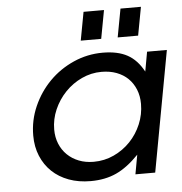

<svg xmlns="http://www.w3.org/2000/svg" viewBox="-54 -806 826 870"><g transform="rotate(-5 359.5 -370.5)"><path d="M358 -754H451L427 -625H334ZM526 -754H619L595 -625H502ZM544 -88Q492 -34 441 -10.5Q390 13 324 13Q269 13 224.5 -3.5Q180 -20 148.5 -50Q117 -80 99.5 -122Q82 -164 82 -215Q82 -285 110 -348Q138 -411 185 -458.5Q232 -506 295 -534Q358 -562 428 -562Q496 -562 540 -538Q584 -514 613 -460L629 -549H719L618 0H528ZM179 -234Q179 -199 191 -169.5Q203 -140 225 -118.5Q247 -97 277.5 -85Q308 -73 345 -73Q394 -73 437 -93Q480 -113 512 -146.5Q544 -180 562.5 -224Q581 -268 581 -316Q581 -352 569 -381.5Q557 -411 535.5 -432Q514 -453 483.5 -464.5Q453 -476 415 -476Q368 -476 325 -456Q282 -436 249.5 -402Q217 -368 198 -324.5Q179 -281 179 -234Z"/></g></svg>

Font: Involve Medium Oblique
Style: Italic
Weight: 500
Italic angle: -10.5°
Designer: Stefan Peev
Foundry: Context Ltd.
Version: Version 1.001